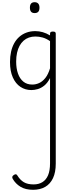

<svg xmlns="http://www.w3.org/2000/svg" viewBox="-20 -802 638 1746"><path d="M281 924Q212 924 166.5 896.5Q121 869 95 823Q90 813 92 805Q94 797 106 789Q118 781 125.5 783Q133 785 138 794Q163 835 197 855Q231 875 286 875Q332 875 365.5 854.5Q399 834 417 792Q435 750 435 683V-92Q412 -47 382.5 -23.5Q353 0 322.5 8.5Q292 17 265 17Q210 17 166 -12Q122 -41 96.5 -98Q71 -155 71 -238Q71 -288 80.5 -331Q90 -374 109 -408.5Q128 -443 156 -467.5Q184 -492 220.5 -505.5Q257 -519 301 -519Q335 -519 368.5 -509.5Q402 -500 435 -480V-496Q435 -506 441 -510.5Q447 -515 461 -515Q475 -515 481 -510.5Q487 -506 487 -496V686Q487 765 462 818Q437 871 391 897.5Q345 924 281 924ZM274 -33Q306 -33 336.5 -47Q367 -61 392.5 -93Q418 -125 435 -181V-428Q400 -452 367 -461Q334 -470 302 -470Q270 -470 243 -460.5Q216 -451 194.5 -432Q173 -413 158 -385.5Q143 -358 135 -322Q127 -286 127 -242Q127 -180 143.5 -133Q160 -86 192.5 -59.5Q225 -33 274 -33ZM295 -683Q273 -683 262.5 -695.5Q252 -708 252 -732Q252 -757 262.5 -769.5Q273 -782 295 -782Q316 -782 327.5 -769.5Q339 -757 339 -732Q339 -707 328 -695Q317 -683 295 -683Z"/></svg>

Font: Playwrite BE WAL ExtraLight
Style: Regular
Weight: 250
Version: Version 1.002